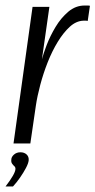

<svg xmlns="http://www.w3.org/2000/svg" viewBox="-30 -520 346 696"><path d="M19 0 88 -495H149L122 -305Q127 -325 139.5 -357.5Q152 -390 171.5 -422.5Q191 -455 217.5 -477.5Q244 -500 277 -500Q281 -500 287 -500Q293 -500 296 -499L288 -444Q286 -445 281.5 -445Q277 -445 272 -445Q246 -444 223 -423Q200 -402 179.5 -368.5Q159 -335 143 -294.5Q127 -254 116 -212.5Q105 -171 100 -137L80 0ZM-10 156Q7 134 16.5 117.5Q26 101 26 92Q26 86 22 82.5Q18 79 14 73.5Q10 68 11 59Q11 49 20.5 40.5Q30 32 44 32Q58 32 66.5 40Q75 48 74 61Q73 72 64 89Q55 106 42.5 124Q30 142 17 156Z"/></svg>

Font: Alumni Sans
Style: Italic
Weight: 400
Italic angle: -8°
Version: Version 1.016